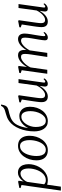

<svg xmlns="http://www.w3.org/2000/svg" viewBox="1193 -2095 1156 3582"><g transform="rotate(-90 1771.0 -304.0)"><path d="M6.5 253.5 110 -481 52.5 -498.5 57.5 -522 172.5 -544 190 -534 176.5 -438.5Q193.5 -469 218.8 -493.5Q244 -518 275.2 -532.5Q306.5 -547 340.5 -547Q395.5 -547 430.5 -521.2Q465.5 -495.5 482.5 -450.5Q499.5 -405.5 499.5 -346.5Q499.5 -299 486.2 -248.8Q473 -198.5 447.2 -152.5Q421.5 -106.5 384.5 -69.8Q347.5 -33 299.8 -11.5Q252 10 194.5 10Q175 10 154.5 6.2Q134 2.5 116 -2L80 253.5ZM124 -58.5Q137 -43.5 156.5 -35.2Q176 -27 201.5 -27Q244 -27 278.5 -47Q313 -67 339.2 -100.2Q365.5 -133.5 383.2 -175.2Q401 -217 410 -261.8Q419 -306.5 419 -348Q419 -397 408 -430.8Q397 -464.5 376.2 -482.2Q355.5 -500 326.5 -500Q294.5 -500 263.2 -482.5Q232 -465 207 -436.5Q182 -408 169 -375Z M841.5 -545.5Q903 -545.5 944.5 -519.8Q986 -494 1007.5 -445.5Q1029 -397 1029 -328.5Q1029 -265.5 1010.2 -205.2Q991.5 -145 956.2 -96.2Q921 -47.5 871 -18.8Q821 10 759 10Q698 10 655.8 -15.5Q613.5 -41 592 -89Q570.5 -137 570.5 -204.5Q570.5 -268.5 589.5 -329.2Q608.5 -390 644 -439Q679.5 -488 729.8 -516.8Q780 -545.5 841.5 -545.5ZM834 -508.5Q797 -508.5 767.8 -490Q738.5 -471.5 716.8 -440Q695 -408.5 680.5 -368.8Q666 -329 658.8 -285.8Q651.5 -242.5 651.5 -201Q651.5 -142.5 665.5 -103.8Q679.5 -65 705.5 -46Q731.5 -27 767.5 -27Q803.5 -27 832.5 -45.5Q861.5 -64 883 -95.2Q904.5 -126.5 919 -165.8Q933.5 -205 940.8 -247.8Q948 -290.5 948 -331.5Q948 -383.5 936.2 -423.2Q924.5 -463 899.8 -485.8Q875 -508.5 834 -508.5Z M1612 -862 1608 -841.5Q1600 -801.5 1587.8 -777.8Q1575.5 -754 1551.2 -740.8Q1527 -727.5 1482 -717.5Q1473 -715.5 1462.8 -713Q1452.5 -710.5 1441 -707.5Q1411.5 -699.5 1383 -689.2Q1354.5 -679 1327.8 -663.2Q1301 -647.5 1276.5 -623.5Q1253 -600.5 1233 -562.8Q1213 -525 1197.5 -473.2Q1182 -421.5 1172 -356Q1195.5 -403.5 1229.2 -440.8Q1263 -478 1305.5 -499.8Q1348 -521.5 1397.5 -521.5Q1451 -521.5 1489.8 -496.8Q1528.5 -472 1549.5 -427.8Q1570.5 -383.5 1570.5 -324Q1570.5 -254 1550 -193.2Q1529.5 -132.5 1493.2 -86.8Q1457 -41 1407.8 -15.5Q1358.5 10 1301 10Q1251.5 10 1215.5 -10.5Q1179.5 -31 1156.5 -66.2Q1133.5 -101.5 1122.2 -147.2Q1111 -193 1111 -243Q1111 -319.5 1124.8 -390Q1138.5 -460.5 1163.5 -521.8Q1188.5 -583 1223.8 -631.2Q1259 -679.5 1302.5 -711Q1336 -735.5 1370.5 -749.2Q1405 -763 1437.8 -771.8Q1470.5 -780.5 1498.5 -789.2Q1526.5 -798 1548 -812.2Q1569.5 -826.5 1581.5 -851.5L1586 -862ZM1385.5 -483.5Q1344 -483.5 1309 -459.8Q1274 -436 1248 -396.8Q1222 -357.5 1207.5 -310.2Q1193 -263 1193 -216.5Q1193 -167 1203.2 -123.8Q1213.5 -80.5 1239.2 -54Q1265 -27.5 1310.5 -27.5Q1351 -27.5 1383.8 -53Q1416.5 -78.5 1440 -120.8Q1463.5 -163 1476 -213.2Q1488.5 -263.5 1488.5 -313Q1488.5 -394 1462.5 -438.8Q1436.5 -483.5 1385.5 -483.5Z M1760.5 10Q1728 10 1704.8 -1.8Q1681.5 -13.5 1668.8 -39.2Q1656 -65 1656 -107Q1656 -121.5 1658 -145.5Q1660 -169.5 1663.8 -197Q1667.5 -224.5 1671 -249Q1674.5 -273.5 1677 -288.5L1705.5 -475.5L1650.5 -496L1654.5 -521L1768 -543L1785.5 -533L1749.5 -282.5Q1747 -264.5 1743.8 -242.2Q1740.5 -220 1737.5 -197.2Q1734.5 -174.5 1732.5 -153.8Q1730.5 -133 1730.5 -118Q1730.5 -88 1737.8 -71Q1745 -54 1759 -47.2Q1773 -40.5 1793 -40.5Q1822 -40.5 1854 -61.8Q1886 -83 1915.8 -119Q1945.5 -155 1966.5 -199L2013 -536.5H2086.5L2022.5 -76Q2020 -58 2023.2 -47.8Q2026.5 -37.5 2036.5 -37.5Q2046.5 -37.5 2059.5 -45.5Q2072.5 -53.5 2088.5 -71L2099 -51.5Q2093.5 -42 2078.8 -27.5Q2064 -13 2043 -1.8Q2022 9.5 1997 9.5Q1967.5 9.5 1956.2 -8.8Q1945 -27 1947.5 -51.5Q1947.5 -54 1949 -64.2Q1950.5 -74.5 1952.5 -88.5Q1954.5 -102.5 1956.5 -116.5Q1958.5 -130.5 1960 -140L1959 -140.5Q1941.5 -110 1920.2 -82.8Q1899 -55.5 1874 -34.8Q1849 -14 1820.8 -2Q1792.5 10 1760.5 10Z M2332 -534 2312.5 -379Q2333 -414.5 2358 -444.8Q2383 -475 2411.2 -497.8Q2439.5 -520.5 2469.8 -533Q2500 -545.5 2531 -545.5Q2565 -545.5 2587 -532Q2609 -518.5 2620 -490.8Q2631 -463 2631 -420Q2631 -414 2630 -403.8Q2629 -393.5 2627.5 -380.2Q2626 -367 2623.5 -351.5L2612.5 -357.5Q2632 -398.5 2657.2 -433Q2682.5 -467.5 2711.2 -492.8Q2740 -518 2771 -531.8Q2802 -545.5 2833 -545.5Q2881 -545.5 2908.5 -515.2Q2936 -485 2936 -419Q2936 -399.5 2932.2 -369.5Q2928.5 -339.5 2923 -305.2Q2917.5 -271 2911.5 -238Q2906.5 -208 2901.5 -176.8Q2896.5 -145.5 2892.8 -117.8Q2889 -90 2888 -69.5Q2887 -54 2889.8 -46Q2892.5 -38 2901 -38Q2912.5 -38 2925 -45.8Q2937.5 -53.5 2954 -71L2964.5 -52.5Q2957.5 -41 2942.8 -26.5Q2928 -12 2907.2 -1Q2886.5 10 2861.5 10Q2845 10 2833.2 4.2Q2821.5 -1.5 2815.5 -14Q2809.5 -26.5 2810 -46.5Q2810.5 -65.5 2814.5 -95.8Q2818.5 -126 2824.5 -160.8Q2830.5 -195.5 2836 -229.5Q2841.5 -260.5 2847 -294Q2852.5 -327.5 2856.2 -359.2Q2860 -391 2860 -415Q2860 -457 2846.2 -473.2Q2832.5 -489.5 2802 -489.5Q2780.5 -489.5 2754.2 -475.2Q2728 -461 2700.8 -434.8Q2673.5 -408.5 2648.8 -372.2Q2624 -336 2606 -292.5L2623.5 -345.5Q2622 -326.5 2619 -304.5Q2616 -282.5 2612.8 -260.5Q2609.5 -238.5 2606.5 -219.5L2575.5 0H2499.5L2534 -228Q2539 -259.5 2544.2 -294Q2549.5 -328.5 2552.8 -360.2Q2556 -392 2556 -415Q2556 -457 2543 -473.5Q2530 -490 2497.5 -490Q2475 -490 2448.2 -476Q2421.5 -462 2394.8 -437.2Q2368 -412.5 2344.2 -380.5Q2320.5 -348.5 2304 -312L2260 0H2186L2252.5 -476.5L2197.5 -496.5L2202.5 -522L2315 -544Z M3160.5 10Q3128 10 3104.8 -1.8Q3081.5 -13.5 3068.8 -39.2Q3056 -65 3056 -107Q3056 -121.5 3058 -145.5Q3060 -169.5 3063.8 -197Q3067.5 -224.5 3071 -249Q3074.5 -273.5 3077 -288.5L3105.5 -475.5L3050.5 -496L3054.5 -521L3168 -543L3185.5 -533L3149.5 -282.5Q3147 -264.5 3143.8 -242.2Q3140.5 -220 3137.5 -197.2Q3134.5 -174.5 3132.5 -153.8Q3130.5 -133 3130.5 -118Q3130.5 -88 3137.8 -71Q3145 -54 3159 -47.2Q3173 -40.5 3193 -40.5Q3222 -40.5 3254 -61.8Q3286 -83 3315.8 -119Q3345.5 -155 3366.5 -199L3413 -536.5H3486.5L3422.5 -76Q3420 -58 3423.2 -47.8Q3426.5 -37.5 3436.5 -37.5Q3446.5 -37.5 3459.5 -45.5Q3472.5 -53.5 3488.5 -71L3499 -51.5Q3493.5 -42 3478.8 -27.5Q3464 -13 3443 -1.8Q3422 9.5 3397 9.5Q3367.5 9.5 3356.2 -8.8Q3345 -27 3347.5 -51.5Q3347.5 -54 3349 -64.2Q3350.5 -74.5 3352.5 -88.5Q3354.5 -102.5 3356.5 -116.5Q3358.5 -130.5 3360 -140L3359 -140.5Q3341.5 -110 3320.2 -82.8Q3299 -55.5 3274 -34.8Q3249 -14 3220.8 -2Q3192.5 10 3160.5 10Z"/></g></svg>

Font: Merriweather 72pt Light
Style: Italic
Weight: 300
Italic angle: -7.8°
Version: Version 2.101